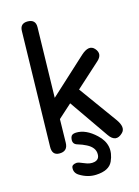

<svg xmlns="http://www.w3.org/2000/svg" viewBox="-143 -864 826 1141"><g transform="rotate(-15 270.0 -293.0)"><path d="M217.8 -53.2Q222.7 -72.3 250 -73.2Q311.5 -75.7 373 -17.6Q448.2 52.2 405.3 147Q382.8 196.3 302.7 199.7Q251 202.1 202.1 171.9Q172.9 153.8 176.8 121.6Q178.7 104 207 101.1Q218.8 100.1 251.5 114.7Q285.2 129.9 312.5 123.5Q342.8 116.2 342.8 84.5Q343.8 42.5 293.9 17.1Q270.5 4.9 242.2 -3.4Q207 -12.7 217.8 -53.2ZM142.6 -786.1Q193.4 -786.1 192.4 -737.8L182.6 -305.7L406.2 -510.7Q459 -558.6 490.2 -523.4Q523.4 -485.4 482.4 -449.2L335 -315.9L502.9 -84Q543 -28.8 513.7 0Q467.8 45.4 428.7 -11.2L262.7 -250.5L179.7 -175.8L176.8 -31.2Q175.8 22 123 21Q79.1 20 80.6 -32.2L96.7 -740.7Q97.7 -785.2 142.6 -786.1Z"/></g></svg>

Font: Comic Relief LRS
Style: Regular
Weight: 400
Designer: Jeff Davis
Foundry: Loudifier
Version: Version 1.0